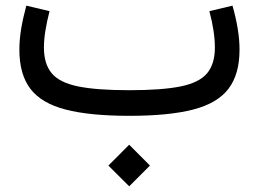

<svg xmlns="http://www.w3.org/2000/svg" viewBox="-20 -406 907 673"><path d="M359.9 174.3 432.9 247.1 505.6 174.3 432.9 101.3ZM794.9 -386.2 713.9 -366.9Q723.6 -330.6 728.4 -298.7Q733.2 -266.8 733.2 -239.3Q733.2 -181.9 705.9 -149.2Q678.7 -116.5 613.3 -103.1Q547.9 -89.8 433.3 -89.8Q319.1 -89.8 253.8 -103.1Q188.5 -116.5 161.3 -149.2Q134 -181.9 134 -239.3Q134 -266.8 139.2 -298.7Q144.3 -330.6 153.6 -366.9L72.3 -386.2Q60.8 -344.2 54.3 -305.7Q47.9 -267.1 47.9 -231.7Q47.9 -145.8 86.3 -95Q124.8 -44.2 209.6 -22.1Q294.4 0 433.3 0Q572.5 0 657.5 -22.1Q742.4 -44.2 781 -95Q819.6 -145.8 819.6 -231.7Q819.6 -267.1 813.2 -305.7Q806.9 -344.2 794.9 -386.2Z"/></svg>

Font: Estedad-FD-VF Thin
Style: Regular
Weight: 100
Designer: Amin Abedi
Version: Version 5.0